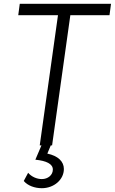

<svg xmlns="http://www.w3.org/2000/svg" viewBox="-20 -765 604 1010"><path d="M189 0H198L166 75C224 81 258 97 258 127C258 156 232 177 200 177C174 177 146 165 128 144L105 187C126 212 163 225 200 225C264 225 316 180 316 124C316 85 286 55 229 43L247 0H254L350 -685H556L564 -745H84L76 -685H285Z"/></svg>

Font: Mluvka Light
Style: Italic
Weight: 300
Italic angle: -8°
Designer: Modified by Jiří Krblich, Original typeface by Gumpita Rahayu
Foundry: Gumpita Rahayu & Jiří Krblich
Version: Version 2.000;Glyphs 3.1.1 (3134)